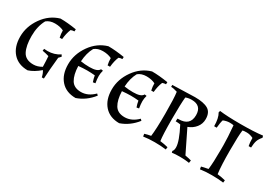

<svg xmlns="http://www.w3.org/2000/svg" viewBox="-5 -1114 2372 1707"><g transform="rotate(30 1180.5 -260.5)"><path d="M269 -58Q312 -58 354 -83L352 -141Q349 -188 349 -190Q321 -199 281 -206L284 -227Q308 -225 319 -225Q388 -225 444 -262L454 -244Q442 -233 432 -221Q418 -85 414 3H393Q385 -34 369 -58Q311 -7 252 12Q155 12 100 -49.5Q45 -111 45 -215.5Q45 -320 110 -412Q175 -504 276 -533Q349 -533 441 -518L440 -496Q421 -496 404 -489Q385 -444 379 -382H354Q346 -416 346 -452Q308 -471 256 -471Q204 -471 170 -443Q130 -370 130 -270.5Q130 -171 159.5 -114.5Q189 -58 269 -58Z M891 -119 905 -105Q838 -20 744 12Q647 12 592 -49.5Q537 -111 537 -215.5Q537 -320 602 -412Q667 -504 768 -533Q841 -533 933 -518L932 -496Q913 -496 896 -489Q877 -444 871 -382H846Q838 -416 838 -452Q800 -471 748 -471Q696 -471 662 -443Q628 -381 623 -295Q665 -288 713 -288Q796 -288 813 -323L834 -320Q825 -290 825 -261Q825 -232 832 -190L808 -186Q797 -216 792 -248Q752 -252 712.5 -252Q673 -252 623 -247Q626 -158 656 -108Q686 -58 758 -58Q830 -58 891 -119Z M1339 -119 1353 -105Q1286 -20 1192 12Q1095 12 1040 -49.5Q985 -111 985 -215.5Q985 -320 1050 -412Q1115 -504 1216 -533Q1289 -533 1381 -518L1380 -496Q1361 -496 1344 -489Q1325 -444 1319 -382H1294Q1286 -416 1286 -452Q1248 -471 1196 -471Q1144 -471 1110 -443Q1076 -381 1071 -295Q1113 -288 1161 -288Q1244 -288 1261 -323L1282 -320Q1273 -290 1273 -261Q1273 -232 1280 -190L1256 -186Q1245 -216 1240 -248Q1200 -252 1160.5 -252Q1121 -252 1071 -247Q1074 -158 1104 -108Q1134 -58 1206 -58Q1278 -58 1339 -119Z M1431 -519 1661 -526Q1751 -526 1796 -499.5Q1841 -473 1841 -403Q1841 -355 1811.5 -318Q1782 -281 1734 -263L1846 -34Q1880 -28 1910 -20L1906 7Q1864 0 1811.5 0Q1759 0 1729 5L1725 -11Q1738 -24 1738 -54Q1738 -115 1668 -250Q1647 -254 1619 -254L1621 -283H1631Q1749 -283 1749 -391Q1749 -491 1648 -491Q1614 -491 1587 -480Q1580 -414 1580 -254Q1580 -94 1589 -33Q1633 -28 1671 -18L1668 7Q1616 0 1551.5 0Q1487 0 1436 8L1432 -18Q1460 -27 1495 -33Q1505 -108 1505 -266.5Q1505 -425 1496 -486Q1457 -499 1431 -499Z M2284 -467Q2249 -484 2217 -484Q2185 -484 2174 -480Q2166 -426 2166 -271Q2166 -116 2177 -33Q2222 -28 2260 -18L2257 7Q2205 0 2137.5 0Q2070 0 2019 8L2015 -18Q2035 -24 2084 -33Q2093 -105 2093 -237V-284Q2093 -354 2082 -480Q2071 -484 2041 -484Q2011 -484 1977 -470Q1967 -439 1963 -387H1937Q1937 -469 1910 -514L1915 -531Q1992 -521 2131 -521Q2270 -521 2355 -532L2361 -513Q2336 -485 2327 -458.5Q2318 -432 2316 -387H2291Q2284 -420 2284 -467Z"/></g></svg>

Font: Almendra SC
Style: Regular
Weight: 400
Designer: Ana Sanfelippo
Foundry: Ana Sanfelippo
Version: Version 1.003